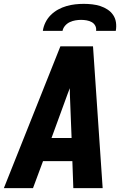

<svg xmlns="http://www.w3.org/2000/svg" viewBox="-32 -975 652 995"><path d="M-12 0 281 -735H450L500 0H348L343 -140H191L139 0ZM339 -260 330 -490Q330 -497 330 -504Q330 -511 329 -518Q327 -511 324.5 -504Q322 -497 319 -490L235 -260ZM190 -815Q193 -837 203.5 -858.5Q214 -880 231 -897Q248 -914 269 -925.5Q290 -937 312.5 -943.5Q335 -950 357.5 -952.5Q380 -955 402 -955Q424 -955 446 -952.5Q468 -950 488 -943.5Q508 -937 525.5 -925.5Q543 -914 554.5 -897Q566 -880 569 -858.5Q572 -837 568 -815H466Q468 -830 461.5 -842Q455 -854 443 -860.5Q431 -867 417 -869.5Q403 -872 388 -872Q374 -872 359 -869.5Q344 -867 330 -860.5Q316 -854 305.5 -842Q295 -830 292 -815Z"/></svg>

Font: Iosevka SS04 Heavy Extended
Style: Italic
Weight: 900
Width: 7
Italic angle: -9°
Monospace: yes
Designer: Belleve Invis
Foundry: Belleve Invis
Version: Version 19.0.0; ttfautohint (v1.8.4)